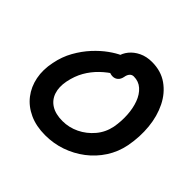

<svg xmlns="http://www.w3.org/2000/svg" viewBox="-176 -894 1086 1086"><g transform="rotate(45 367.5 -350.5)"><path d="M320 10Q248 10 193.5 -15Q139 -40 105 -84Q71 -128 59.5 -186Q48 -244 62 -310Q74 -371 102.5 -421.5Q131 -472 167 -511Q203 -550 240 -576.5Q277 -603 307 -616Q337 -629 353 -629Q371 -629 382 -624Q393 -619 400 -602Q413 -576 400 -555Q387 -534 360 -518Q317 -492 283 -459Q249 -426 225.5 -385Q202 -344 191 -290Q181 -239 194 -199.5Q207 -160 242 -138Q277 -116 333 -116Q385 -116 432.5 -139Q480 -162 515 -203.5Q550 -245 561 -300Q570 -351 567 -400.5Q564 -450 549 -490.5Q534 -531 506.5 -555.5Q479 -580 440 -580Q425 -580 415.5 -569Q406 -558 403 -539Q399 -518 386 -506.5Q373 -495 355 -495Q335 -495 319 -506.5Q303 -518 295.5 -540.5Q288 -563 295 -596Q301 -626 322 -652Q343 -678 377 -694.5Q411 -711 455 -711Q527 -711 579 -674.5Q631 -638 661.5 -576.5Q692 -515 699.5 -439Q707 -363 692 -283Q679 -217 644 -163Q609 -109 558.5 -70.5Q508 -32 447.5 -11Q387 10 320 10Z"/></g></svg>

Font: Shantell Sans SemiBold
Style: Italic
Weight: 600
Italic angle: -11°
Designer: Stephen Nixon, Anya Danilova, Shantell Martin
Foundry: Arrow Type
Version: Version 1.011;[c5ecc13dd]